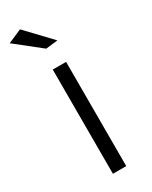

<svg xmlns="http://www.w3.org/2000/svg" viewBox="-203 -792 661 836"><g transform="rotate(-30 127.5 -373.5)"><path d="M62 -747 179 -624 119 -617 -7 -717ZM98 -524H165V0H98Z"/></g></svg>

Font: TypoPRO Montserrat
Style: Regular
Weight: 300
Designer: Julieta Ulanovsky
Foundry: Julieta Ulanovsky
Version: Version 6.001